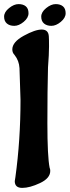

<svg xmlns="http://www.w3.org/2000/svg" viewBox="-59 -878 340 936"><path d="M13 5 16 -14Q41 -195 41 -391L36 -546Q34 -582 12 -610Q1 -621 1 -637Q1 -673 56.5 -703.5Q112 -734 144.5 -734Q177 -734 179 -701Q180 -689 180 -651.5Q180 -614 175 -549Q172 -440 172 -277.5Q172 -115 183 -60Q186 -54 186 -45Q186 -9 136 14.5Q86 38 49.5 38Q13 38 13 5ZM212.5 -858Q235 -858 248 -847Q261 -836 261 -813.5Q261 -791 237.5 -771.5Q214 -752 191.5 -752Q169 -752 155.5 -763.5Q142 -775 142 -797Q142 -819 166 -838.5Q190 -858 212.5 -858ZM31.5 -858Q54 -858 67 -847Q80 -836 80 -813.5Q80 -791 56.5 -771.5Q33 -752 10.5 -752Q-12 -752 -25.5 -763.5Q-39 -775 -39 -797Q-39 -819 -15 -838.5Q9 -858 31.5 -858Z"/></svg>

Font: Chicle
Style: Regular
Weight: 400
Designer: Angel Koziupa and Alejandro Paul
Foundry: Angel Koziupa and Alejandro Paul
Version: Version 1.000